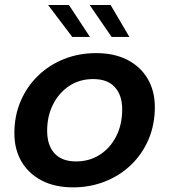

<svg xmlns="http://www.w3.org/2000/svg" viewBox="-20 -758 695 788"><path d="M280 11Q205.5 11 151.5 -17Q97.5 -45 68.2 -95Q39 -145 39 -211.5Q39 -283 64.8 -343Q90.5 -403 136.2 -447.2Q182 -491.5 243 -515.8Q304 -540 375 -540Q449.5 -540 503.5 -512Q557.5 -484 586.5 -434Q615.5 -384 615.5 -319Q615.5 -246 589.5 -185.5Q563.5 -125 517.5 -81Q471.5 -37 410.5 -13Q349.5 11 280 11ZM292.5 -95.5Q347 -95.5 389.8 -123Q432.5 -150.5 457 -198.8Q481.5 -247 481.5 -309Q481.5 -367 451.5 -400.2Q421.5 -433.5 362.5 -433.5Q306.5 -433.5 264 -405.2Q221.5 -377 197.5 -329Q173.5 -281 173.5 -221.5Q173.5 -162 203.5 -128.8Q233.5 -95.5 292.5 -95.5ZM511 -606.5H438L348 -737.5H434ZM349 -606.5H276.5L177.5 -737.5H263Z"/></svg>

Font: Epilogue SemiBold
Style: Italic
Weight: 600
Italic angle: -12°
Designer: Tyler Finck
Foundry: Etcetera Type Co
Version: Version 2.111; ttfautohint (v1.8.3)